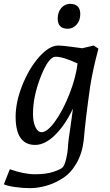

<svg xmlns="http://www.w3.org/2000/svg" viewBox="-42 -740 568 995"><path d="M-22 215 9 137Q82 163 139.5 163Q197 163 234.5 150.5Q272 138 282.5 127.5Q293 117 301 82.5Q309 48 310 25Q311 2 315 -26.5Q319 -55 325.5 -99.5Q332 -144 336 -177Q295 -91 243 -40Q191 11 140 11Q39 11 39 -135Q39 -211 73.5 -298Q108 -385 160.5 -444.5Q213 -504 260 -504Q279 -504 332 -497L384 -490L444 -504L468 -488Q438 -375 425 -290Q401 -122 392 -14Q384 55 354.5 106Q325 157 282.5 184Q240 211 196.5 223Q153 235 113.5 235Q74 235 34 229Q-6 223 -22 215ZM246 -446Q210 -446 169.5 -343.5Q129 -241 129 -150Q129 -108 141.5 -81.5Q154 -55 174 -55Q203 -55 243.5 -111Q284 -167 317.5 -252Q351 -337 360 -411Q286 -446 246 -446ZM321 -720Q374 -720 374 -667Q374 -634 355 -612.5Q336 -591 309 -591Q257 -591 257 -644Q257 -677 275.5 -698.5Q294 -720 321 -720Z"/></svg>

Font: Andada
Style: Italic
Weight: 400
Italic angle: -8.29999°
Designer: Carolina Giovagnoli
Foundry: Carolina Giovagnoli
Version: Version 1.003